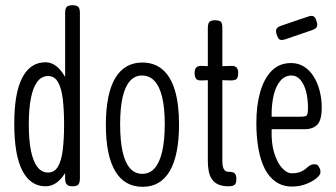

<svg xmlns="http://www.w3.org/2000/svg" viewBox="-20 -707 1295 740"><path d="M156 11Q126 11 103.5 -4.5Q81 -20 65.5 -50.5Q50 -81 42.5 -126Q35 -171 35 -230Q35 -289 42.5 -333Q50 -377 65.5 -407Q81 -437 103.5 -452Q126 -467 156 -467Q179 -467 199.5 -450Q220 -433 236 -401Q252 -369 261 -325Q270 -281 270 -227Q270 -168 261 -123.5Q252 -79 236 -49Q220 -19 199.5 -4Q179 11 156 11ZM165 -42Q190 -42 203.5 -65Q217 -88 222 -130Q227 -172 227 -227Q227 -283 222 -325Q217 -367 203.5 -390.5Q190 -414 166 -414Q141 -414 124.5 -393Q108 -372 99.5 -330.5Q91 -289 91 -227Q91 -166 99.5 -125Q108 -84 124.5 -63Q141 -42 165 -42ZM260 11Q244 11 237.5 4Q231 -3 231 -19V-656Q231 -668 233.5 -674.5Q236 -681 242.5 -684Q249 -687 259 -687Q270 -687 276.5 -684Q283 -681 285.5 -674.5Q288 -668 288 -657V-20Q288 -9 285.5 -2Q283 5 277 8Q271 11 260 11Z M530 13Q495 13 468.5 -2Q442 -17 424 -47.5Q406 -78 397 -122.5Q388 -167 388 -226Q388 -285 397 -330Q406 -375 423.5 -405Q441 -435 467.5 -450.5Q494 -466 528 -466Q575 -466 606.5 -439Q638 -412 654 -359Q670 -306 670 -227Q670 -168 661 -123Q652 -78 634.5 -48Q617 -18 591 -2.5Q565 13 530 13ZM528 -37Q557 -37 576 -58.5Q595 -80 605 -123Q615 -166 615 -229Q615 -291 605 -332.5Q595 -374 575.5 -395Q556 -416 527 -416Q500 -416 481 -395Q462 -374 452.5 -332Q443 -290 443 -228Q443 -165 452.5 -122.5Q462 -80 481 -58.5Q500 -37 528 -37Z M861 11Q837 11 821.5 4Q806 -3 797 -16Q788 -29 784.5 -47Q781 -65 781 -88V-598Q781 -610 783.5 -616.5Q786 -623 792 -626Q798 -629 808 -629Q819 -629 825.5 -626.5Q832 -624 834.5 -618Q837 -612 837 -601V-86Q837 -73 839 -65Q841 -57 844.5 -52.5Q848 -48 852 -46.5Q856 -45 860 -45Q872 -45 878.5 -42.5Q885 -40 888 -34Q891 -28 891 -17Q891 -6 888 0Q885 6 878.5 8.5Q872 11 861 11ZM760 -453 805 -451 868 -453Q879 -454 885.5 -451Q892 -448 895 -442Q898 -436 898 -426Q898 -415 895.5 -408.5Q893 -402 887 -399.5Q881 -397 870 -397L805 -399L758 -397Q742 -396 736 -403Q730 -410 730 -426Q730 -441 737 -447.5Q744 -454 760 -453Z M1106 12Q1070 12 1043.5 -6Q1017 -24 1000.5 -56.5Q984 -89 976 -134Q968 -179 968 -234Q968 -299 982.5 -351Q997 -403 1026.5 -433.5Q1056 -464 1102 -464Q1130 -464 1152 -450Q1174 -436 1189 -412Q1204 -388 1212 -357Q1220 -326 1220 -293Q1220 -244 1203 -226.5Q1186 -209 1154 -209H1027Q1025 -155 1037 -117Q1049 -79 1067.5 -59Q1086 -39 1105 -39Q1121 -39 1132 -42.5Q1143 -46 1150.5 -51Q1158 -56 1164 -61.5Q1170 -67 1176.5 -70.5Q1183 -74 1192 -74Q1200 -74 1204 -70.5Q1208 -67 1210 -62Q1214 -55 1214.5 -52Q1215 -49 1215 -42Q1215 -33 1199.5 -20Q1184 -7 1159 2.5Q1134 12 1106 12ZM1027 -257H1134Q1154 -257 1160.5 -260.5Q1167 -264 1167 -292Q1167 -325 1160 -353Q1153 -381 1138.5 -398.5Q1124 -416 1103 -416Q1078 -416 1060.5 -395.5Q1043 -375 1034.5 -339Q1026 -303 1027 -257ZM1081 -556Q1066 -551 1059 -554Q1052 -557 1047 -572Q1042 -586 1045 -594Q1048 -602 1061 -607L1167 -643Q1181 -648 1188.5 -644Q1196 -640 1200 -625Q1205 -611 1201 -603.5Q1197 -596 1183 -591Z"/></svg>

Font: Fredoka Condensed Light
Style: Regular
Weight: 300
Width: 3
Designer: Ben Nathan
Foundry: Milena B. Brandão, Ben Nathan
Version: Version 2.001